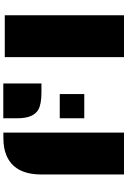

<svg xmlns="http://www.w3.org/2000/svg" viewBox="183 -980 797 1204"><g transform="rotate(-90 582.0 -378.5)"><path d="M603.5 -517.6Q529.8 -517.6 495.1 -537.6Q441.9 -568.8 441.9 -668V-756.8H660.2V-517.6ZM89.4 -518.1Q89.4 -689 211.9 -738.3Q255.9 -756.3 319.3 -756.3H352.1V0H89.4ZM441.9 -402.8H593.8V-249H441.9ZM825.2 -747.6H1087.9V0H825.2Z"/></g></svg>

Font: Plaster
Style: Regular
Weight: 400
Designer: Eben Sorkin
Foundry: Eben Sorkin
Version: Version 1.007